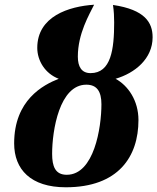

<svg xmlns="http://www.w3.org/2000/svg" viewBox="-20 -784 667 814"><path d="M259 10C482 10 567 -120 567 -275C567 -358 523 -421 470 -450C552 -474 627 -535 627 -626C627 -688 595 -743 459 -763C463 -737 464 -711 464 -689C464 -575 451 -474 364 -474C326 -474 310 -501 310 -544C310 -642 359 -723 379 -764C272 -757 138 -715 138 -581C138 -527 171 -472 229 -450C163 -424 40 -360 40 -176C40 -66 110 10 259 10ZM263 -43C214 -43 201 -79 201 -132C201 -231 232 -425 346 -425C391 -425 410 -396 410 -342C410 -243 379 -43 263 -43Z"/></svg>

Font: Noto Serif ExtraCondensed Black
Style: Italic
Weight: 900
Width: 2
Italic angle: -12°
Designer: Monotype Design Team
Foundry: Monotype Imaging Inc.
Version: Version 2.014